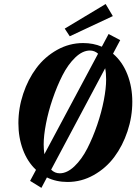

<svg xmlns="http://www.w3.org/2000/svg" viewBox="-20 -890 677 953"><path d="M326.2 -710 301.3 -748 504.4 -870.1 540 -810.1ZM185.5 42.5 129.4 7.8 158.7 -46.9Q116.2 -86.9 93.8 -147.2Q71.3 -207.5 71.3 -278.3Q71.3 -353 95.2 -424.8Q119.1 -496.6 160.6 -552.2Q202.1 -607.9 262.9 -642.1Q323.7 -676.3 392.6 -676.3Q443.4 -676.3 485.4 -658.2L519 -721.2L576.7 -690.9L541 -623.5Q587.4 -584 612.1 -521.2Q636.7 -458.5 636.7 -384.8Q636.7 -310.1 612.8 -238.3Q588.9 -166.5 547.4 -110.8Q505.9 -55.2 445.1 -21Q384.3 13.2 315.4 13.2Q258.8 13.2 212.9 -9.3ZM196.8 -173.8Q196.8 -150.4 200.2 -124.5L466.8 -623.5Q449.2 -639.2 426.3 -639.2Q389.6 -639.2 353.5 -604.5Q317.4 -569.8 290 -515.9Q262.7 -461.9 241.2 -398.9Q219.7 -335.9 208.3 -276.4Q196.8 -216.8 196.8 -173.8ZM276.4 -29.8Q313 -29.8 349.4 -64.5Q385.7 -99.1 413.3 -153.1Q440.9 -207 462.4 -270Q483.9 -333 495.4 -392.6Q506.8 -452.1 506.8 -495.1Q506.8 -528.3 502 -551.3L233.9 -47.9Q252 -29.8 276.4 -29.8Z"/></svg>

Font: Elstob 18pt ExtraBold
Style: Italic
Weight: 800
Italic angle: -20°
Designer: Peter S. Baker
Version: Version 1.015